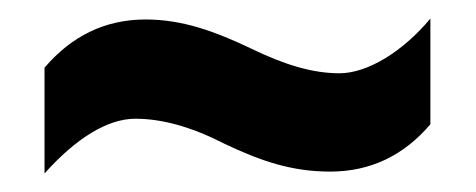

<svg xmlns="http://www.w3.org/2000/svg" viewBox="-20 -456 513 207"><path d="M222 -301C262 -282 295 -271 336 -271C379 -271 415 -288 444 -322V-436C414 -400 376 -377 346 -377C317 -377 287 -386 250 -404C212 -422 177 -435 137 -435C93 -435 57 -417 28 -383V-269C62 -307 96 -328 126 -328C155 -328 187 -319 222 -301Z"/></svg>

Font: Noto Sans Armenian ExtraCondensed
Style: Regular
Weight: 400
Width: 2
Designer: Monotype Design Team
Foundry: Monotype Imaging Inc.
Version: Version 2.008